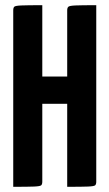

<svg xmlns="http://www.w3.org/2000/svg" viewBox="-20 -720 422 740"><path d="M239 0V-680Q239 -690 243.5 -694Q248 -698 271 -699Q294 -700 351 -700V-20Q351 -10 347 -6Q343 -2 319.5 -1Q296 0 239 0ZM31 0V-680Q31 -690 35 -694Q39 -698 62.5 -699Q86 -700 143 -700V-20Q143 -10 139 -6Q135 -2 111.5 -1Q88 0 31 0ZM84 -320V-425H289L290 -320Z"/></svg>

Font: Yanone Kaffeesatz
Style: Bold
Weight: 700
Designer: Yanone (Cyrillic: Daniel Pouzeot, Huerta Tipografica, and Cyreal)
Foundry: Yanone
Version: Version 2.003